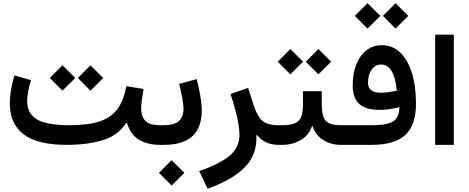

<svg xmlns="http://www.w3.org/2000/svg" viewBox="-20 -882 2858 1169"><path d="M854 -340.3Q847.7 -301.3 843.5 -271.2Q839.4 -241.2 839.4 -217.8Q839.4 -173.8 864.3 -146.7Q889.2 -119.6 955.6 -119.6H956.1V0H955.6Q877.9 0 825.7 -31.5Q773.4 -63 753.4 -133.8H748.5Q698.7 -57.1 606 -28.6Q513.2 0 384.8 0Q207 0 123.3 -64.5Q39.6 -128.9 39.6 -252.9Q39.6 -326.7 67.9 -422.9L168.5 -394Q157.7 -358.4 151.6 -324.5Q145.5 -290.5 145.5 -266.6Q145.5 -189.9 205.3 -154.8Q265.1 -119.6 402.8 -119.6Q519 -119.6 589.4 -143.8Q659.7 -168 696.5 -220.2Q733.4 -272.5 749.5 -357.4ZM283.2 -407.2 360.4 -484.4 438 -407.2 360.4 -330.1ZM454.1 -407.2 530.8 -484.4 608.4 -407.2 530.8 -330.1Z M1177.7 -400.4Q1191.9 -344.2 1200.2 -295.4Q1208.5 -246.6 1208.5 -209Q1208.5 -106.4 1151.6 -53.2Q1094.7 0 977.1 0H956.1Q938 0 938 -60.1Q938 -119.6 956.1 -119.6H977.1Q1041 -119.6 1069.1 -144.8Q1097.2 -169.9 1097.2 -220.7Q1097.2 -245.6 1089.8 -284.4Q1082.5 -323.2 1070.8 -371.1ZM947.8 170.4 1024.9 93.3 1102.5 170.4 1024.9 247.6Z M1383.3 -309.6 1490.7 -346.7 1523.4 -244.6Q1539.1 -197.3 1556.9 -169.9Q1574.7 -142.6 1603 -131.1Q1631.3 -119.6 1677.2 -119.6H1677.7V0H1677.2Q1589.8 0 1545.9 -60.1L1541 -58.1Q1546.4 59.6 1470.5 136.5Q1394.5 213.4 1244.1 267.1L1192.9 159.7Q1325.2 113.3 1381.6 63Q1438 12.7 1438 -61Q1438 -103 1423.6 -168.2Q1409.2 -233.4 1383.3 -309.6Z M1939 -250.5Q1939 -204.1 1947.5 -175Q1956.1 -146 1981.4 -132.8Q2006.8 -119.6 2057.1 -119.6H2084.5V0H2055.7Q1993.7 0 1947.3 -29.8Q1900.9 -59.6 1883.8 -112.8H1878.9Q1861.8 -59.6 1811.5 -29.8Q1761.2 0 1698.7 0H1677.7Q1659.7 0 1659.7 -60.1Q1659.7 -119.6 1677.7 -119.6H1698.7Q1752 -119.6 1779.1 -133.1Q1806.2 -146.5 1815.4 -175.5Q1824.7 -204.6 1824.7 -250.5V-326.7H1939ZM1670.9 -506.3 1748 -583.5 1825.7 -506.3 1748 -429.2ZM1841.8 -506.3 1918.5 -583.5 1996.1 -506.3 1918.5 -429.2Z M2140.6 -785.2 2217.8 -862.3 2295.4 -785.2 2217.8 -708ZM2311.5 -785.2 2388.2 -862.3 2465.8 -785.2 2388.2 -708ZM2084.5 -119.6H2247.6Q2340.3 -119.6 2376 -144.3Q2411.6 -168.9 2411.6 -229.5Q2346.7 -212.9 2292 -212.9Q2208 -212.9 2167.7 -249Q2127.4 -285.2 2127.4 -360.4Q2127.4 -435.1 2149.7 -490.5Q2171.9 -545.9 2211.9 -576.4Q2252 -606.9 2305.7 -606.9Q2369.1 -606.9 2415.5 -563.2Q2461.9 -519.5 2487.3 -439.5Q2512.7 -359.4 2512.7 -250.5Q2512.7 -120.6 2447.8 -60.3Q2382.8 0 2242.7 0H2084.5Q2075.2 0 2070.8 -14.2Q2066.4 -28.3 2066.4 -60.1Q2066.4 -91.8 2070.8 -105.7Q2075.2 -119.6 2084.5 -119.6ZM2395.5 -329.1Q2389.6 -406.2 2365 -447.8Q2340.3 -489.3 2300.8 -489.3Q2265.1 -489.3 2242.9 -458Q2220.7 -426.8 2220.7 -377Q2220.7 -317.4 2299.3 -317.4Q2319.3 -317.4 2343.5 -320.6Q2367.7 -323.7 2395.5 -329.1Z M2743.2 0H2629.4V-670.9H2743.2Z"/></svg>

Font: Estedad-FD SemiBold
Style: Regular
Weight: 600
Designer: Amin Abedi
Version: Version 7.3